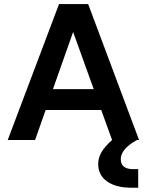

<svg xmlns="http://www.w3.org/2000/svg" viewBox="-20 -670 703 919"><path d="M635.5 0Q558 43.5 558 91.5Q558 139.5 616.5 139.5H641.5V228.5H608.5Q534.5 228.5 492.2 198.2Q450 168 450 115.5Q450 86 465.2 59.2Q480.5 32.5 516.5 0L464.5 -143.5H198.5L148 0H17L262.5 -650.5H402L645.5 0ZM330 -517 233.5 -243.5H428.5Z"/></svg>

Font: Overused Grotesk SemiBold
Style: Regular
Weight: 610
Version: Version 0.004